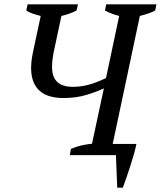

<svg xmlns="http://www.w3.org/2000/svg" viewBox="-20 -720 746 891"><path d="M304 0 309 -29Q335 -40 359.5 -45.5Q384 -51 407 -53L462 -310Q431 -295 382.5 -280Q334 -265 274 -265Q232 -265 200 -277Q168 -289 149 -315Q130 -341 125.5 -381Q121 -421 133 -478L169 -646Q152 -650 134 -656Q116 -662 102 -671L108 -700H342L335 -671Q321 -664 304 -657.5Q287 -651 265 -646L230 -482Q222 -443 221.5 -412.5Q221 -382 230.5 -361Q240 -340 261.5 -328.5Q283 -317 318 -317Q360 -317 399 -329Q438 -341 472 -358L533 -646Q497 -655 467 -671L473 -700H706L700 -671Q685 -663 667 -657Q649 -651 629 -646L503 -52H613Q609 -31 601.5 -4.5Q594 22 585 49.5Q576 77 567 103.5Q558 130 550 151H524L518 0Z"/></svg>

Font: PTSerifItalic
Style: Italic
Weight: 400
Italic angle: -12°
Designer: A.Korolkova, O.Umpeleva, V.Yefimov
Foundry: ParaType Ltd
Version: Version 1.000W OFL